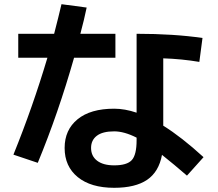

<svg xmlns="http://www.w3.org/2000/svg" viewBox="-20 -838 1040 915"><path d="M930 -543Q847 -557 758 -560V-239Q845 -185 950 -89L871 -1Q811 -53 752 -100Q737 -19 681 19Q625 57 524 57Q413 57 350.5 6Q288 -45 288 -133Q288 -219 349.5 -269.5Q411 -320 524 -320Q575 -320 631 -301V-677Q808 -677 945 -657ZM67 -563V-677H238Q260 -762 273 -818L393 -802Q381 -744 363 -677H530V-563H333Q258 -299 160 -62L44 -101Q136 -328 206 -563ZM631 -182Q572 -212 524 -212Q469 -212 441.5 -191Q414 -170 414 -133Q414 -94 443 -72Q472 -50 524 -50Q585 -50 608 -75Q631 -100 631 -170Z"/></svg>

Font: M PLUS 1p
Style: Bold
Weight: 700
Version: Version 1.062